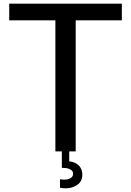

<svg xmlns="http://www.w3.org/2000/svg" viewBox="-20 -820 710 1040"><path d="M426 127Q426 162 399 181Q372 200 336 200Q320 200 305 197V151Q317 153 329 153Q348 153 362 145Q376 137 376 121Q376 106 361 98Q346 90 330 90L315 89V0H280V-710H30V-800H640V-710H390V0H355V54Q387 57 406.5 76Q426 95 426 127Z"/></svg>

Font: Laverick
Style: Regular
Weight: 400
Designer: Daniel Pimley
Foundry: Daniel Pimley
Version: Version 1.000;PS 001.001;hotconv 1.0.56